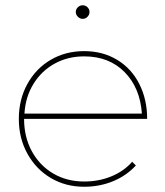

<svg xmlns="http://www.w3.org/2000/svg" viewBox="-20 -712 629 732"><path d="M483.9 -95.2 498 -81.1Q461.9 -42 410.9 -21Q359.9 0 300.8 0Q230 0 173.6 -33.4Q117.2 -66.9 84.5 -126Q51.8 -185.1 51.8 -258.8Q51.8 -333 84.5 -392.1Q117.2 -451.2 173.6 -484.1Q230 -517.1 300.8 -517.1Q371.6 -517.1 426.3 -484.1Q481 -451.2 511 -392.1Q541 -333 541 -258.8H71.8Q71.8 -189.9 101.3 -135.5Q130.9 -81.1 182.9 -50.5Q234.9 -20 300.8 -20Q356.9 -20 404.5 -39.6Q452.1 -59.1 483.9 -95.2ZM73.2 -278.8H521Q514.2 -377 455.1 -437Q396 -497.1 300.8 -497.1Q238.8 -497.1 188.5 -469.5Q138.2 -441.9 107.7 -392.3Q77.1 -342.8 73.2 -278.8ZM321.3 -666Q321.3 -656.2 313.7 -648.2Q306.2 -640.1 294.9 -640.1Q285.2 -640.1 277.1 -647.9Q269 -655.8 269 -666Q269 -677.2 277.1 -684.6Q285.2 -691.9 294.9 -691.9Q306.2 -691.9 313.7 -684.3Q321.3 -676.8 321.3 -666Z"/></svg>

Font: Montserrat
Style: Thin
Weight: 250
Designer: Julieta Ulanovsky
Foundry: Julieta Ulanovsky
Version: Version 1.000;PS 002.000;hotconv 1.0.70;makeotf.lib2.5.58329